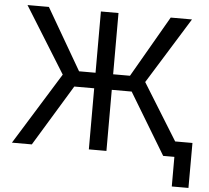

<svg xmlns="http://www.w3.org/2000/svg" viewBox="-58 -791 1096 1009"><g transform="rotate(5 489.5 -286.0)"><path d="M526.4 -727.5V0H433.6V-727.5ZM27.8 0 262.7 -379.4 46.4 -727.5H159.2L346.7 -404.3H615.2L801.8 -727.5H914.1L697.8 -378.4L932.1 0H825.7L631.3 -322.3H328.6L132.8 0ZM884.8 156.2V0H848.1V-81.1H973.1L972.7 156.2Z"/></g></svg>

Font: Adwaita Sans
Style: Regular
Weight: 400
Designer: Rasmus Andersson
Foundry: rsms
Version: Version 4.001;git-9221beed3